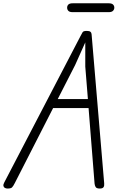

<svg xmlns="http://www.w3.org/2000/svg" viewBox="-45 -1114 697 1137"><path d="M0 2.5Q-9.5 2.5 -16.5 -1.5Q-23.5 -5.5 -24.8 -13.8Q-26 -22 -19.5 -34L431 -899Q439.5 -915.5 444.2 -923.2Q449 -931 468.5 -931Q484.5 -931 490.8 -925.5Q497 -920 497.5 -910L572 -28Q573.5 -13.5 568 -5.5Q562.5 2.5 546 2.5Q526.5 2.5 521.2 -6.8Q516 -16 515 -27L479.5 -474H269.5L43 -30.5Q33 -10.5 26 -4Q19 2.5 0 2.5ZM297 -527.5H475.5L460 -719.5V-863L400 -729ZM385.5 -1042Q367 -1042 359.8 -1049.8Q352.5 -1057.5 352.5 -1068.5Q352.5 -1079.5 359.8 -1087Q367 -1094.5 385.5 -1094.5H599Q617 -1094.5 624.5 -1087Q632 -1079.5 632 -1068.5Q632 -1058 624.2 -1050Q616.5 -1042 599 -1042Z"/></svg>

Font: Edu AU VIC WA NT Pre
Style: Regular
Weight: 400
Designer: Tina and Corey Anderson, Eben Sorkin, Mirko Velimirovic
Foundry: Google for Education
Version: Version 1.001